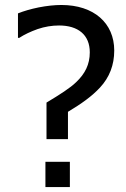

<svg xmlns="http://www.w3.org/2000/svg" viewBox="-20 -762 514 782"><path d="M445.3 -556.2C445.3 -668 362.3 -741.7 230 -741.7C201.7 -741.7 170.9 -738.3 137.7 -731.9C104.5 -725.1 76.2 -716.8 53.2 -707.5V-607.9H58.6C79.6 -621.6 104.5 -633.3 133.3 -643.6C162.1 -653.3 190.9 -658.2 220.7 -658.2C297.4 -658.2 345.7 -620.6 345.7 -548.8C345.7 -500 326.7 -461.9 290 -427.2C266.1 -403.8 224.1 -377 169.4 -344.2V-195.3H256.8V-306.6C313 -340.3 354.5 -370.1 387.2 -405.3C425.8 -446.8 445.3 -497.1 445.3 -556.2ZM264.6 -103H165V0H264.6Z"/></svg>

Font: SG Kara SemiBold
Style: Regular
Weight: 400
Designer: Damoon Khanjanzadeh
Version: Version 1.000